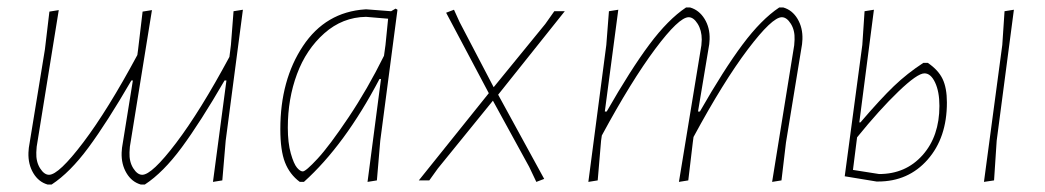

<svg xmlns="http://www.w3.org/2000/svg" viewBox="-20 -482 2791 513"><path d="M137 -455 78 -90 77 -75Q76 -50 87 -32.5Q98 -15 111 -15Q137 -15 202.5 -101.5Q268 -188 347 -335L349 -350L361 -451L386 -455L327 -90L326 -75Q325 -50 336 -32.5Q347 -15 360 -15Q386 -15 450.5 -100Q515 -185 593 -330L597 -362L604 -452L629 -456L583 -106L574 0L549 4L585 -267H580Q515 -155 465.5 -88Q416 -21 367 11H356Q332 4 318 -19.5Q304 -43 305 -74L306 -87L335 -267H331Q266 -155 216.5 -88Q167 -21 118 11H107Q83 4 69 -19.5Q55 -43 56 -74L57 -87L100 -350L112 -451Z M956 -457H960L1025 -452L1037 -459L1042 -456L996 -106L987 0L962 4L998 -271H994Q901 -94 792 4H781Q754 -16 741.5 -48Q729 -80 729 -137Q729 -268 789.5 -359Q850 -450 956 -457ZM749 -141Q749 -100 757 -72Q765 -44 773.5 -34Q782 -24 789 -24Q797 -24 828.5 -58Q860 -92 911 -168Q962 -244 1006 -333L1010 -362L1017 -432L958 -437Q895 -436 846.5 -393Q798 -350 773.5 -284Q749 -218 749 -141Z M1311 -229 1434 -4 1413 4 1394 -36 1297 -213 1150 -32 1127 0H1099L1286 -233L1172 -448L1193 -456L1208 -423L1299 -249L1437 -418L1461 -452H1489Z M1632 -456 1596 -184H1601Q1665 -296 1715 -363Q1765 -430 1813 -462H1824Q1848 -455 1862.5 -431.5Q1877 -408 1876 -377L1875 -364L1845 -184H1850Q1914 -296 1964 -363Q2014 -430 2062 -462H2073Q2097 -455 2111 -431.5Q2125 -408 2124 -377L2123 -364L2080 -101L2068 0L2043 4L2102 -361L2103 -376Q2104 -401 2093 -418.5Q2082 -436 2069 -436Q2043 -436 1978 -350Q1913 -264 1833 -116L1831 -101L1819 0L1794 4L1854 -361L1855 -376Q1855 -401 1844 -418.5Q1833 -436 1820 -436Q1794 -436 1730.5 -351Q1667 -266 1588 -120L1586 -106L1577 0L1552 4L1600 -362L1607 -452Z M2237 -11 2284 -362 2290 -452 2315 -456 2276 -155H2279Q2333 -218 2368.5 -252Q2404 -286 2447 -314H2459Q2487 -295 2498.5 -271Q2510 -247 2510 -208Q2510 -114 2458.5 -55.5Q2407 3 2326 3H2322ZM2689 -456 2643 -106 2636 0 2609 4 2658 -362 2664 -452ZM2450 -286Q2431 -286 2380.5 -237.5Q2330 -189 2270 -115L2259 -28L2329 -17Q2400 -17 2445 -67.5Q2490 -118 2490 -199Q2490 -237 2478.5 -261.5Q2467 -286 2450 -286Z"/></svg>

Font: Alegreya Sans Thin
Style: Italic
Weight: 100
Italic angle: -7°
Designer: Juan Pablo del Peral
Foundry: Huerta Tipografica
Version: Version 2.007